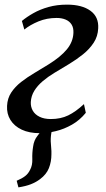

<svg xmlns="http://www.w3.org/2000/svg" viewBox="-20 -565 456 829"><path d="M59.5 244 52 215.5Q74.5 206 88.2 195.5Q102 185 110 168Q120.5 149 119.5 121.8Q118.5 94.5 123 67.5Q126.5 40.5 142 21.2Q157.5 2 167.5 -12L227.5 -46.5Q210 -26 204.2 -2.8Q198.5 20.5 199 45Q199.5 58 201 72.8Q202.5 87.5 202 101Q202 133.5 191.2 160.8Q180.5 188 153 208.5Q135 222 113.2 230.5Q91.5 239 59.5 244ZM151.5 10Q106 10 73.8 -5.2Q41.5 -20.5 25 -47.2Q8.5 -74 10.5 -108Q12 -140.5 28.5 -165.5Q45 -190.5 71.2 -211Q97.5 -231.5 128.5 -249.8Q159.5 -268 190.5 -287.5Q242 -319.5 268.8 -352Q295.5 -384.5 297 -423Q298 -445 289 -459.2Q280 -473.5 263.2 -480.5Q246.5 -487.5 224.5 -487.5Q182.5 -487.5 146.5 -472.8Q110.5 -458 85 -437.5L74.5 -474.5Q95.5 -492 124.2 -508.2Q153 -524.5 189.5 -534.8Q226 -545 269.5 -545Q334 -545 370.5 -518.5Q407 -492 404 -442.5Q402.5 -408 384.5 -380.5Q366.5 -353 338.5 -330.5Q310.5 -308 278.2 -288.5Q246 -269 215 -250.5Q187.5 -234 164.8 -214.8Q142 -195.5 128.2 -173.2Q114.5 -151 113 -124.5Q112 -104 121.5 -87.2Q131 -70.5 150.8 -60.8Q170.5 -51 199.5 -51Q242 -51 274.5 -66.8Q307 -82.5 342.5 -115.5L350.5 -78Q324.5 -46 290.8 -26.8Q257 -7.5 221 1.2Q185 10 151.5 10Z"/></svg>

Font: Merriweather 72pt
Style: Italic
Weight: 400
Italic angle: -7.8°
Version: Version 2.101